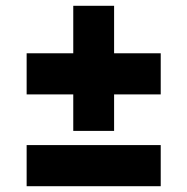

<svg xmlns="http://www.w3.org/2000/svg" viewBox="-20 -670 646 663"><path d="M233 -218V-344H72V-486H233V-650H374V-486H535V-344H374V-218ZM72 -27V-169H535V-27Z"/></svg>

Font: Onest ExtraBold
Style: Regular
Weight: 800
Designer: Dmitri Voloshin, Andrey Kudryavtsev
Foundry: Dmitri Voloshin, Andrey Kudryavtsev
Version: Version 1.000;gftools[0.9.33]